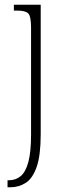

<svg xmlns="http://www.w3.org/2000/svg" viewBox="-20 -556 282 816"><path d="M12 240V210H18Q47 210 68 192.5Q89 175 100.5 132.5Q112 90 112 15V-438Q112 -487 100 -499Q88 -511 53 -511H39V-536H153V14Q153 104 136 153Q119 202 89.5 221Q60 240 23 240Z"/></svg>

Font: Noto Serif Tamil Condensed ExtraLight
Style: Italic
Weight: 200
Width: 3
Italic angle: -12°
Designer: Indian Type Foundry, Tom Grace, and the Monotype Design Team
Foundry: Monotype Imaging Inc.
Version: Version 2.003; ttfautohint (v1.8.4.7-5d5b)